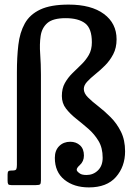

<svg xmlns="http://www.w3.org/2000/svg" viewBox="-20 -805 584 835"><path d="M524 -147Q524 -80.5 484.2 -35.2Q444.5 10 366.5 10Q301.5 10 260 -23.5Q218.5 -57 218.5 -118.5Q218.5 -151 237.5 -169.8Q256.5 -188.5 285.5 -188.5Q311 -188.5 328 -173Q345 -157.5 345 -128.5Q345 -103 326.5 -86.5Q309 -71.5 315.5 -61Q319 -56 328 -50Q337 -44 356.5 -44Q385.5 -44 406 -64Q426.5 -84 426.5 -119Q426.5 -162 408.5 -192Q390.5 -222 364 -245Q337.5 -268 311.2 -288.8Q285 -309.5 267 -332.8Q249 -356 249 -387.5Q249 -420.5 262.2 -444Q275.5 -467.5 294.8 -486.5Q314 -505.5 333.5 -524.2Q353 -543 366.2 -565.8Q379.5 -588.5 379.5 -621Q379.5 -681.5 350 -703.8Q320.5 -726 265.5 -726Q210.5 -726 186.2 -705Q162 -684 156.8 -648.8Q151.5 -613.5 154.8 -569.8Q158 -526 158 -481V-20Q158 -6.5 154 -3.2Q150 0 136 0H29.5Q18.5 0 15.8 -4Q13 -8 13 -19.5V-46Q13 -57 16.5 -60.2Q20 -63.5 30.5 -63.5H35Q48.5 -63.5 51 -69.5Q53.5 -75.5 53.5 -88V-491Q53.5 -556 59.8 -609.8Q66 -663.5 87.8 -702.8Q109.5 -742 155 -763.5Q200.5 -785 278.5 -785Q377 -785 432 -744.2Q487 -703.5 487 -634Q487 -597 472.5 -569.2Q458 -541.5 436.8 -520.2Q415.5 -499 394.2 -482Q373 -465 358.8 -449.5Q344.5 -434 344.5 -418Q344.5 -399.5 362.5 -381.5Q380.5 -363.5 407.5 -342.8Q434.5 -322 461.2 -295.2Q488 -268.5 506 -232.2Q524 -196 524 -147Z"/></svg>

Font: Besley* Condensed Medium
Style: Regular
Weight: 500
Width: 3
Designer: Owen Earl
Foundry: indestructible type*
Version: Version 3.000; ttfautohint (v1.8.3)